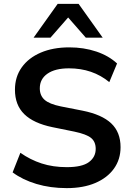

<svg xmlns="http://www.w3.org/2000/svg" viewBox="-20 -959 685 989"><path d="M324 10Q239 10 167.5 -11.5Q96 -33 45 -71L85 -172Q136 -136 194.5 -117Q253 -98 324 -98Q403 -98 438 -124Q473 -150 473 -192Q473 -229 449 -248.5Q425 -268 363 -281L250 -304Q153 -324 105 -371Q57 -418 57 -497Q57 -563 92 -612Q127 -661 190 -688Q253 -715 337 -715Q412 -715 476 -693.5Q540 -672 583 -632L543 -536Q457 -607 335 -607Q264 -607 224.5 -579.5Q185 -552 185 -504Q185 -467 209.5 -445Q234 -423 293 -411L405 -389Q505 -369 553 -323.5Q601 -278 601 -201Q601 -138 567 -90.5Q533 -43 471 -16.5Q409 10 324 10ZM153 -765 277 -939H385L509 -765H422L331 -869L240 -765Z"/></svg>

Font: MulishBold
Style: Bold
Weight: 700
Designer: Vernon Adams
Foundry: Vernon Adams
Version: Version 3.602; ttfautohint (v1.8.3)